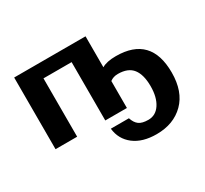

<svg xmlns="http://www.w3.org/2000/svg" viewBox="-142 -693 1201 1123"><g transform="rotate(-30 458.5 -132.0)"><path d="M546 -182C560.7 -193.3 578.3 -199 599 -199C645 -199 678.3 -185.7 699 -159C719.7 -132.3 730 -93 730 -41C730 8.3 720.2 48 700.5 78C680.8 108 654.3 123 621 123C593 123 572 117.8 558 107.5C544 97.2 533.3 80.7 526 58H404C409.3 107.3 431 146.7 469 176C507 205.3 557.7 220 621 220C697.7 220 759.5 196.7 806.5 150C853.5 103.3 877 37 877 -49C877 -213 798.3 -295 641 -295C599.7 -295 568 -288.3 546 -275V-484H64V0H210V-394H400V0H546Z"/></g></svg>

Font: Play
Style: Bold
Weight: 700
Designer: Jonas Hecksher
Foundry: Jonas Hecksher, Playtypeª, e-types AS
Version: Version 1.002